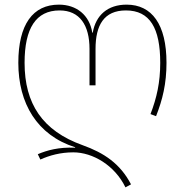

<svg xmlns="http://www.w3.org/2000/svg" viewBox="-20 -558 797 828"><path d="M521 250 545 237C498 147 428 101 336 68C163 6 86 -111 86 -287C86 -436 135 -513 237 -513C324 -513 366 -449 366 -347V-190H392V-347C392 -449 428 -513 523 -513C627 -513 671 -436 671 -287C671 -203 656 -136 629 -66L653 -57C681 -128 698 -197 698 -287C698 -453 635 -538 526 -538C445 -538 393 -493 380 -417H378C366 -493 310 -538 234 -538C122 -538 59 -453 59 -287C59 -112 140 25 304 77V79C233 76 183 90 143 107L154 130C194 112 241 99 296 99C380 99 475 155 521 250Z"/></svg>

Font: Noto Sans Georgian Thin
Style: Regular
Weight: 100
Designer: Monotype Design Team, Akaki Razmadze
Foundry: Google LLC
Version: Version 2.005